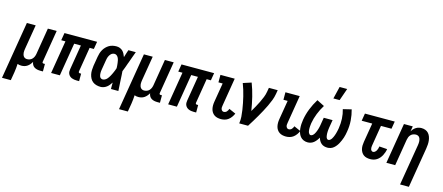

<svg xmlns="http://www.w3.org/2000/svg" viewBox="-92 -1459 5484 2377"><g transform="rotate(15 2650.0 -271.0)"><path d="M-33 215 89 -520H202L150 -207Q148 -194 146.5 -180.5Q145 -167 146 -154Q147 -141 151 -129Q155 -117 162.5 -107.5Q170 -98 181.5 -93Q193 -88 206 -88Q224 -88 241.5 -94.5Q259 -101 272 -115Q285 -129 292 -146Q299 -163 302 -180L358 -520H471L403 -108Q402 -104 402.5 -100Q403 -96 405.5 -93Q408 -90 411.5 -89Q415 -88 419 -88H436V8H403Q382 8 362.5 4Q343 0 326.5 -10Q310 -20 300 -37.5Q290 -55 288 -75Q278 -57 264.5 -41Q251 -25 234 -13.5Q217 -2 198 3Q179 8 160 8Q146 8 133 6Q120 4 109 -1Q108 26 105 53Q102 80 98 108L80 215Z M900 8H868Q851 8 835 5.5Q819 3 804.5 -3Q790 -9 778.5 -19.5Q767 -30 760 -44.5Q753 -59 752.5 -75.5Q752 -92 755 -108L807 -424H721L651 0H539L609 -424H555L571 -520H989L973 -424H919L867 -108Q866 -104 867 -100Q868 -96 870.5 -93Q873 -90 876.5 -89Q880 -88 884 -88H900Z M1175 8Q1147 8 1120.5 1Q1094 -6 1073.5 -22Q1053 -38 1040.5 -61.5Q1028 -85 1022.5 -111.5Q1017 -138 1018 -166Q1019 -194 1023 -222L1043 -342Q1047 -366 1054 -389Q1061 -412 1073.5 -434Q1086 -456 1104 -474.5Q1122 -493 1143.5 -505.5Q1165 -518 1189 -523Q1213 -528 1237 -528Q1260 -528 1280.5 -520Q1301 -512 1316.5 -497Q1332 -482 1341.5 -462.5Q1351 -443 1359 -423Q1366 -447 1374 -471.5Q1382 -496 1390 -520H1485Q1471 -482 1457.5 -444.5Q1444 -407 1431 -370L1429 -366Q1419 -337 1408.5 -308Q1398 -279 1386 -250Q1388 -226 1389.5 -201.5Q1391 -177 1392 -153V-152Q1395 -114 1396.5 -76Q1398 -38 1401 0H1306Q1305 -21 1305.5 -41.5Q1306 -62 1306 -83Q1294 -65 1281 -48.5Q1268 -32 1251.5 -19.5Q1235 -7 1215 0.5Q1195 8 1175 8ZM1175 -88Q1189 -88 1203 -95Q1217 -102 1227.5 -112.5Q1238 -123 1246 -135.5Q1254 -148 1261 -160.5Q1268 -173 1274.5 -186.5Q1281 -200 1286.5 -213Q1292 -226 1297.5 -239.5Q1303 -253 1307 -267Q1307 -284 1305.5 -300.5Q1304 -317 1302 -333.5Q1300 -350 1296.5 -366Q1293 -382 1286 -396.5Q1279 -411 1266.5 -421.5Q1254 -432 1237 -432Q1225 -432 1213.5 -427.5Q1202 -423 1193 -414.5Q1184 -406 1177 -395Q1170 -384 1165.5 -373Q1161 -362 1158.5 -350Q1156 -338 1154 -327L1134 -207Q1132 -194 1130.5 -182Q1129 -170 1129.5 -157.5Q1130 -145 1131.5 -133.5Q1133 -122 1138 -111.5Q1143 -101 1153 -94.5Q1163 -88 1175 -88Z M1467 215 1589 -520H1702L1650 -207Q1648 -194 1646.5 -180.5Q1645 -167 1646 -154Q1647 -141 1651 -129Q1655 -117 1662.5 -107.5Q1670 -98 1681.5 -93Q1693 -88 1706 -88Q1724 -88 1741.5 -94.5Q1759 -101 1772 -115Q1785 -129 1792 -146Q1799 -163 1802 -180L1858 -520H1971L1903 -108Q1902 -104 1902.5 -100Q1903 -96 1905.5 -93Q1908 -90 1911.5 -89Q1915 -88 1919 -88H1936V8H1903Q1882 8 1862.5 4Q1843 0 1826.5 -10Q1810 -20 1800 -37.5Q1790 -55 1788 -75Q1778 -57 1764.5 -41Q1751 -25 1734 -13.5Q1717 -2 1698 3Q1679 8 1660 8Q1646 8 1633 6Q1620 4 1609 -1Q1608 26 1605 53Q1602 80 1598 108L1580 215Z M2400 8H2368Q2351 8 2335 5.5Q2319 3 2304.5 -3Q2290 -9 2278.5 -19.5Q2267 -30 2260 -44.5Q2253 -59 2252.5 -75.5Q2252 -92 2255 -108L2307 -424H2221L2151 0H2039L2109 -424H2055L2071 -520H2489L2473 -424H2419L2367 -108Q2366 -104 2367 -100Q2368 -96 2370.5 -93Q2373 -90 2376.5 -89Q2380 -88 2384 -88H2400Z M2717 8Q2694 8 2671.5 3Q2649 -2 2631 -14.5Q2613 -27 2601 -45.5Q2589 -64 2584 -86Q2579 -108 2579 -131Q2579 -154 2583 -178L2624 -424H2570V-520H2753L2694 -162Q2692 -150 2691 -137.5Q2690 -125 2694 -114Q2698 -103 2706.5 -95.5Q2715 -88 2727 -88Q2737 -88 2747.5 -92.5Q2758 -97 2765 -105Q2772 -113 2777.5 -122.5Q2783 -132 2786 -142L2872 -104Q2862 -81 2847 -59.5Q2832 -38 2811.5 -22Q2791 -6 2766 1Q2741 8 2717 8Z M2950 0Q2957 -44 2954 -86.5Q2951 -129 2944.5 -171Q2938 -213 2930 -254Q2922 -295 2912 -335.5Q2902 -376 2890 -416Q2878 -456 2863 -494L2968 -528Q2999 -447 3020 -361Q3041 -275 3055 -187Q3075 -221 3094 -255Q3113 -289 3130 -324Q3147 -359 3161.5 -395Q3176 -431 3182 -468L3191 -520H3304L3295 -468Q3288 -427 3272.5 -386.5Q3257 -346 3238 -306.5Q3219 -267 3198 -228Q3177 -189 3155 -151Q3133 -113 3110 -75Q3087 -37 3063 0Z M3550 8Q3527 8 3504.5 3Q3482 -2 3464 -14.5Q3446 -27 3434 -45.5Q3422 -64 3417 -86Q3412 -108 3412 -131Q3412 -154 3416 -178L3457 -424H3403V-520H3586L3527 -162Q3525 -150 3524 -137.5Q3523 -125 3527 -114Q3531 -103 3539.5 -95.5Q3548 -88 3560 -88Q3570 -88 3580.5 -92.5Q3591 -97 3598 -105Q3605 -113 3610.5 -122.5Q3616 -132 3619 -142L3705 -104Q3695 -81 3680 -59.5Q3665 -38 3644.5 -22Q3624 -6 3599 1Q3574 8 3550 8Z M3828 8Q3799 8 3774 -3Q3749 -14 3732.5 -34.5Q3716 -55 3707.5 -81Q3699 -107 3696.5 -135Q3694 -163 3695.5 -191.5Q3697 -220 3702 -249Q3714 -321 3742 -391.5Q3770 -462 3811 -528L3907 -479Q3871 -421 3846.5 -359Q3822 -297 3811 -234Q3810 -224 3808.5 -213.5Q3807 -203 3806.5 -192.5Q3806 -182 3805.5 -171.5Q3805 -161 3806 -150.5Q3807 -140 3808.5 -130Q3810 -120 3814 -111Q3818 -102 3825 -95Q3832 -88 3842 -88Q3854 -88 3865 -96.5Q3876 -105 3883.5 -116Q3891 -127 3896.5 -139Q3902 -151 3906.5 -163Q3911 -175 3914.5 -187Q3918 -199 3921 -211Q3924 -223 3926 -235.5Q3928 -248 3930 -260L3943 -338H4056L4043 -260Q4041 -248 4039 -236Q4037 -224 4036 -212Q4035 -200 4034 -188Q4033 -176 4033.5 -164Q4034 -152 4035 -140.5Q4036 -129 4039 -118Q4042 -107 4049 -97.5Q4056 -88 4068 -88Q4080 -88 4091 -97Q4102 -106 4109 -117Q4116 -128 4121.5 -140Q4127 -152 4131.5 -164Q4136 -176 4139.5 -188Q4143 -200 4146 -212.5Q4149 -225 4151.5 -237Q4154 -249 4156 -261Q4166 -324 4163 -385Q4160 -446 4143 -502L4250 -528Q4269 -462 4274 -390.5Q4279 -319 4266 -246Q4263 -226 4258.5 -206Q4254 -186 4247.5 -166Q4241 -146 4232.5 -126.5Q4224 -107 4214 -88Q4204 -69 4190.5 -51.5Q4177 -34 4160.5 -20Q4144 -6 4123 1Q4102 8 4082 8Q4060 8 4039 2Q4018 -4 4002.5 -17.5Q3987 -31 3976.5 -49Q3966 -67 3960 -88Q3950 -69 3936.5 -51.5Q3923 -34 3906.5 -20Q3890 -6 3869 1Q3848 8 3828 8ZM3996 -600 4034 -757H4131L4076 -600Z M4631 8Q4607 8 4585 3Q4563 -2 4545.5 -14.5Q4528 -27 4516.5 -46Q4505 -65 4500 -86.5Q4495 -108 4495.5 -131.5Q4496 -155 4500 -178L4541 -424H4406L4422 -520H4804L4788 -424H4653L4610 -162Q4608 -150 4607.5 -138Q4607 -126 4610 -115Q4613 -104 4621 -96Q4629 -88 4641 -88Q4654 -88 4665.5 -98Q4677 -108 4684 -120.5Q4691 -133 4694.5 -146.5Q4698 -160 4700 -173L4801 -166Q4798 -145 4791 -124Q4784 -103 4773.5 -83Q4763 -63 4748 -45.5Q4733 -28 4714 -15.5Q4695 -3 4673.5 2.5Q4652 8 4631 8Z M5069 215 5157 -313Q5159 -326 5160 -339.5Q5161 -353 5160 -366Q5159 -379 5155 -391Q5151 -403 5144 -412.5Q5137 -422 5125 -427Q5113 -432 5100 -432Q5082 -432 5064.5 -425.5Q5047 -419 5034 -405Q5021 -391 5014.5 -374Q5008 -357 5005 -340L4949 0H4836L4922 -520H5035L5024 -453Q5033 -469 5046 -483.5Q5059 -498 5075.5 -508.5Q5092 -519 5110.5 -523.5Q5129 -528 5146 -528Q5173 -528 5196.5 -519Q5220 -510 5236 -492Q5252 -474 5260.5 -450.5Q5269 -427 5272 -401.5Q5275 -376 5273 -350Q5271 -324 5267 -298L5182 215Z"/></g></svg>

Font: Iosevka Custom
Style: Bold Italic
Weight: 700
Italic angle: -9°
Designer: Belleve Invis
Foundry: Belleve Invis
Version: Version 30.3.1; ttfautohint (v1.8.3)